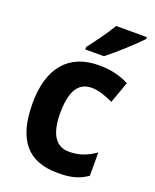

<svg xmlns="http://www.w3.org/2000/svg" viewBox="-144 -849 759 942"><g transform="rotate(20 235.5 -378.0)"><path d="M457 -756V-766H297C271 -721 227 -662 194 -619V-606H291C340 -644 423 -719 457 -756ZM274 10C341 10 383 -1 427 -31V-153C384 -123 344 -107 289 -107C222 -107 185 -160 185 -271C185 -382 218 -440 288 -440C324 -440 359 -428 402 -408L442 -520C404 -540 356 -556 284 -556C130 -556 41 -458 41 -270C41 -77 119 10 274 10Z"/></g></svg>

Font: Noto Sans Telugu SemiCondensed
Style: Bold
Weight: 700
Width: 4
Designer: Jelle Bosma - Monotype Design Team
Foundry: Monotype Imaging Inc.
Version: Version 2.005